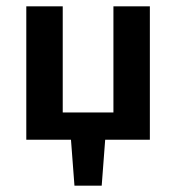

<svg xmlns="http://www.w3.org/2000/svg" viewBox="-20 -441 556 606"><path d="M338 0V-421H453V0ZM118 0V-86H398V0ZM63 0V-421H178V0ZM215 145 200 -53H316L301 145Z"/></svg>

Font: Ysabeau Office
Style: Bold
Weight: 700
Designer: Christian Thalmann (Catharsis Fonts)
Version: Version 2.001;gftools[0.9.30]; featfreeze: tnum,lnum,ss02